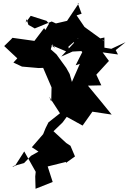

<svg xmlns="http://www.w3.org/2000/svg" viewBox="-20 -800 797 1188"><path d="M170 -702 268 -671 283 -653 249 -594 321 -503 293 -523 413 -472 403 -511 467 -566 359 -450 429 -481 538 -487 616 -528 615 -555 626 -544C585 -574 544 -603 503 -633L454 -705L485 -715L461 -780L467 -779L395 -671L326 -655L300 -667L195 -624L156 -646L144 -682L139 -660ZM507 -513 448 -396 474 -405 425 -293 411 -342 390 -380 329 -464 294 -495 309 -544 253 -626 193 -547 57 -566 49 -557 6 -515 87 -439 63 -413 116 -388 219 -379 247 -380 299 -259 297 -172 284 -202 351 -99 280 -43 262 -7 247 30 177 111 218 138 172 164 129 209 86 221 59 232V229L75 223L130 137L201 263L198 292L200 368L306 326L275 230L388 202V208L444 168L416 102L390 85L311 12L367 -42L393 -77L491 -23L561 -122L525 -113L671 -91C623 -151 573 -211 524 -270L607 -272L576 -338L654 -423L615 -476L710 -463L696 -490L757 -539L669 -498L626 -505V-568L525 -546L433 -564L404 -584L424 -553L498 -467Z"/></svg>

Font: Hussar Lance
Style: ExBd
Weight: 700
Foundry: Cannot Into Space Fonts, PlusOne Fonts
Version: Version 2.270